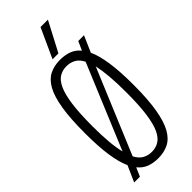

<svg xmlns="http://www.w3.org/2000/svg" viewBox="-290 -942 993 993"><g transform="rotate(-45 207.0 -445.5)"><path d="M72 10H30L69 -78Q50 -119 40 -185.5Q30 -252 30 -349Q30 -457 41.5 -527Q53 -597 75.5 -637Q98 -677 131 -693.5Q164 -710 207 -710Q242 -710 271 -699.5Q300 -689 321 -663L343 -712H385L346 -623Q365 -582 375 -515Q385 -448 385 -350Q385 -243 373 -173Q361 -103 338.5 -63Q316 -23 283 -6.5Q250 10 207 10Q172 10 143.5 -0.5Q115 -11 93 -38ZM83 -349Q83 -281 87.5 -231Q92 -181 101 -146L294 -609Q279 -639 256.5 -651Q234 -663 207 -663Q178 -663 155 -649Q132 -635 116 -600.5Q100 -566 91.5 -505Q83 -444 83 -349ZM207 -37Q236 -37 259 -51Q282 -65 298 -99Q314 -133 322.5 -194Q331 -255 331 -349Q331 -418 326.5 -468.5Q322 -519 314 -555L120 -91Q136 -61 158 -49Q180 -37 207 -37ZM182 -739 256 -901H310L225 -739Z"/></g></svg>

Font: Georama Condensed Light
Style: Regular
Weight: 300
Width: 3
Designer: Jean-Baptiste Levee
Foundry: Production Type
Version: Version 1.000